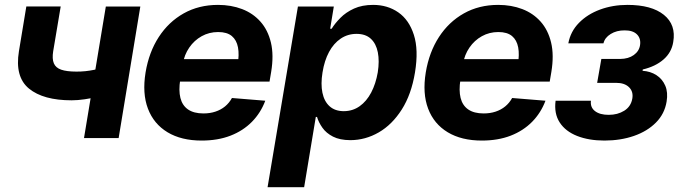

<svg xmlns="http://www.w3.org/2000/svg" viewBox="-20 -573 2822 797"><path d="M562.5 -545.9 472.5 0H328.7L419.3 -545.9ZM452.1 -305.7 433 -186.5Q414.5 -178.9 387.5 -172Q360.5 -165.1 331.5 -160.9Q302.5 -156.6 277.3 -156.6Q159.8 -156.6 100.4 -205.2Q41.1 -253.8 58.6 -360.4L89.3 -546.3H232L200.8 -360.4Q195.7 -328.8 203.5 -310.2Q211.2 -291.6 234.1 -283.7Q257 -275.8 297.1 -275.8Q334.3 -275.5 371.4 -283.3Q408.6 -291.2 452.1 -305.7Z M817.1 10.5Q732.6 10.5 675.4 -24Q618.2 -58.5 594.1 -122Q570 -185.4 584.3 -272.5Q598.2 -356.2 639 -419.2Q679.8 -482.2 742.6 -517.5Q805.4 -552.7 885 -552.7Q939.7 -552.7 985 -535.3Q1030.3 -517.9 1061.2 -483.1Q1092.2 -448.2 1104.6 -396.2Q1117.1 -344.1 1105.6 -274.4L1098.8 -234.2H638.1L653.5 -327.5H1041.2L966.4 -304.3Q973.6 -346.1 967.9 -376.4Q962.2 -406.7 942.3 -423.4Q922.4 -440 885.6 -440Q848.1 -440 817.1 -422.7Q786.1 -405.4 765.7 -375.6Q745.2 -345.9 738.9 -307.8L728.1 -241.8Q721.1 -197.7 728.9 -166.4Q736.7 -135.2 760.5 -118.7Q784.4 -102.1 824.6 -102.1Q851.5 -102.1 874.1 -109.6Q896.8 -117.1 914.3 -131.4Q931.7 -145.8 942.8 -166.2L1081.2 -154.9Q1062.3 -104.5 1025.7 -67.3Q989.2 -30.2 936.7 -9.8Q884.2 10.5 817.1 10.5Z M1090.7 204.1 1216.7 -545.9H1365.7L1350.5 -453.7H1356.7Q1370.5 -476.1 1393.2 -499Q1415.8 -522 1449.5 -537.4Q1483.2 -552.7 1528.8 -552.7Q1588.6 -552.7 1633.3 -521.7Q1678.1 -490.6 1698 -428.3Q1718 -365.9 1702.6 -272.1Q1687.6 -181 1647.7 -118.3Q1607.8 -55.6 1552.3 -23.5Q1496.8 8.6 1434.3 8.8Q1390.5 8.6 1362.3 -5.9Q1334 -20.4 1318.4 -42.7Q1302.7 -64.9 1296 -87.5H1290.9L1242.5 204.1ZM1406.9 -111.5Q1444.2 -111.7 1472.9 -132.1Q1501.6 -152.4 1520.8 -188.8Q1539.9 -225.2 1548.1 -272.5Q1555.5 -319.8 1548.4 -355.8Q1541.3 -391.8 1519.4 -412.1Q1497.5 -432.4 1460.1 -432.4Q1423.4 -432.4 1394.3 -412.7Q1365.1 -393 1345.8 -357.2Q1326.6 -321.4 1318.8 -272.5Q1310.9 -224.1 1318.4 -188Q1325.9 -151.9 1348.2 -131.8Q1370.5 -111.7 1406.9 -111.5Z M1980.2 10.5Q1895.7 10.5 1838.5 -24Q1781.2 -58.5 1757.2 -122Q1733.1 -185.4 1747.4 -272.5Q1761.3 -356.2 1802.1 -419.2Q1842.9 -482.2 1905.7 -517.5Q1968.5 -552.7 2048 -552.7Q2102.8 -552.7 2148.1 -535.3Q2193.4 -517.9 2224.3 -483.1Q2255.3 -448.2 2267.7 -396.2Q2280.2 -344.1 2268.7 -274.4L2261.9 -234.2H1801.2L1816.6 -327.5H2204.3L2129.5 -304.3Q2136.7 -346.1 2131 -376.4Q2125.3 -406.7 2105.4 -423.4Q2085.4 -440 2048.7 -440Q2011.2 -440 1980.2 -422.7Q1949.2 -405.4 1928.8 -375.6Q1908.3 -345.9 1902 -307.8L1891.2 -241.8Q1884.2 -197.7 1892 -166.4Q1899.8 -135.2 1923.6 -118.7Q1947.5 -102.1 1987.7 -102.1Q2014.6 -102.1 2037.2 -109.6Q2059.9 -117.1 2077.3 -131.4Q2094.8 -145.8 2105.9 -166.2L2244.3 -154.9Q2225.4 -104.5 2188.8 -67.3Q2152.2 -30.2 2099.8 -9.8Q2047.3 10.5 1980.2 10.5Z M2286.3 -154.9H2433Q2429.6 -127.4 2449.9 -111.8Q2470.2 -96.2 2506.6 -96.3Q2543.8 -96.2 2571.3 -113.4Q2598.9 -130.7 2604.7 -163.5Q2609.8 -192.6 2591.2 -210.9Q2572.6 -229.2 2537.3 -229.1H2458.8L2476.2 -328.3H2554.1Q2588.8 -328.6 2610.9 -344.6Q2633.1 -360.6 2636.9 -385.7Q2641 -413.3 2624.1 -430.2Q2607.1 -447.2 2572.9 -446.9Q2539.6 -447.2 2515 -431.9Q2490.4 -416.7 2485 -393H2339.1Q2348.1 -442.2 2383.2 -478Q2418.3 -513.9 2470.9 -533.3Q2523.5 -552.7 2584.6 -552.7Q2684.6 -552.7 2735.8 -511.4Q2787 -470 2774.6 -398.6Q2767.8 -355.4 2734.4 -326.2Q2701.1 -297.1 2648.2 -284.6L2647.3 -279.1Q2680.2 -277 2704.9 -261Q2729.6 -245 2741.6 -217.2Q2753.5 -189.5 2747.1 -151.2Q2738.8 -100.5 2703 -64.4Q2667.2 -28.2 2611.8 -8.9Q2556.4 10.4 2489.1 10.5Q2423.8 10.4 2375.6 -8.7Q2327.4 -27.7 2303.4 -64.6Q2279.3 -101.5 2286.3 -154.9Z"/></svg>

Font: Inter Tight
Style: Italic
Weight: 400
Italic angle: -9.39999°
Designer: Rasmus Andersson
Foundry: rsms
Version: Version 3.002